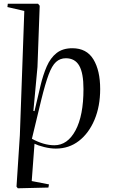

<svg xmlns="http://www.w3.org/2000/svg" viewBox="-20 -787 607 1035"><path d="M76 228 69 219 87 -57 111 -728 20 -749 22 -767H185L194 -756L182 -426L160 -189L166 -188L198 -324Q212 -383 232 -429Q252 -475 285 -501Q318 -527 370 -527Q447 -527 483.5 -467Q520 -407 520 -307Q520 -214 489.5 -141.5Q459 -69 405.5 -27.5Q352 14 281 14Q251 14 217.5 5.5Q184 -3 166 -12L151 189L244 207L241 224ZM335 -473Q304 -473 282 -453Q260 -433 242 -384.5Q224 -336 203 -251L152 -39Q216 -4 273 -4Q344 -4 387 -84Q430 -164 430 -307Q430 -393 407 -433Q384 -473 335 -473Z"/></svg>

Font: Literata 72pt
Style: Italic
Weight: 400
Italic angle: -2°
Designer: Latin by Veronika Burian and Jose Scaglione. Greek by Irene Vlachou. Cyrillic by Vera Evstafieva
Foundry: TypeTogether
Version: Version 3.002